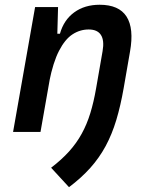

<svg xmlns="http://www.w3.org/2000/svg" viewBox="-20 -547 626 796"><path d="M34.2 0 125.5 -517.6H220.7L217.3 -394L147.9 0ZM393.1 -527.3Q473.1 -527.3 504.6 -478.3Q536.1 -429.2 519 -333L492.7 -181.6Q480 -108.9 462.2 -49.6Q444.3 9.8 418 58.6Q391.6 107.4 354.5 148.9Q317.4 190.4 266.1 229L191.9 148.4Q235.4 115.2 266.4 80.8Q297.4 46.4 318.8 7.3Q340.3 -31.7 354.5 -78.1Q368.7 -124.5 378.4 -180.7L405.3 -335Q413.1 -379.4 398.4 -402.1Q383.8 -424.8 347.7 -424.8Q311.5 -424.8 280.5 -404.5Q249.5 -384.3 224.9 -336.7Q200.2 -289.1 184.1 -208L208.5 -407.2H228.5Q244.6 -464.4 287.8 -495.8Q331.1 -527.3 393.1 -527.3Z"/></svg>

Font: Cascadia Mono Medium
Style: Italic
Weight: 500
Italic angle: -10°
Monospace: yes
Designer: Aaron Bell
Foundry: Saja Typeworks
Version: Version 2407.024